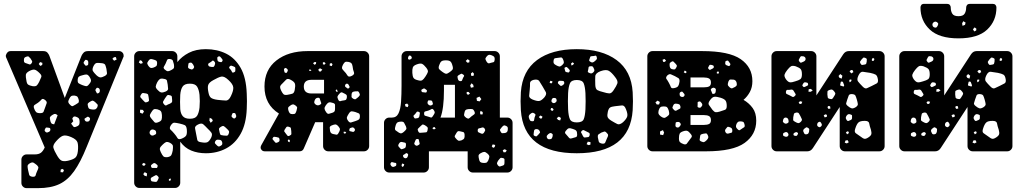

<svg xmlns="http://www.w3.org/2000/svg" viewBox="-20 -785 5303 996"><path d="M118 191Q107 191 99 183Q91 175 91 164V43Q91 32 99 24Q107 16 118 16H160Q180 16 191.5 8Q203 0 212 -20L11 -489Q10 -492 10 -496Q12 -506 18.5 -513Q25 -520 35 -520H204Q219 -520 226 -512Q233 -504 236 -496L316 -277L403 -496Q407 -505 414.5 -512.5Q422 -520 437 -520H598Q607 -520 614 -513.5Q621 -507 621 -499Q621 -497 621.5 -494.5Q622 -492 620 -489L430 -24Q398 56 364.5 103Q331 150 287 170.5Q243 191 177 191ZM138 -482Q132 -489 128.5 -491.5Q125 -494 117 -491Q108 -488 106 -484Q104 -480 104 -471Q104 -463 107.5 -460.5Q111 -458 118 -456Q127 -453 132.5 -451Q138 -449 143 -456Q149 -464 146 -469Q143 -474 138 -482ZM581 -489 571 -488 563 -480 572 -470 585 -476ZM438 -461Q438 -472 429 -474Q424 -476 422 -473.5Q420 -471 417 -467Q411 -459 416 -454Q420 -448 422.5 -445.5Q425 -443 431 -445Q437 -447 437.5 -451Q438 -455 438 -461ZM200 -459 188 -463 181 -453 189 -443 199 -448ZM532 -428Q529 -441 526 -448Q523 -455 510 -457Q493 -459 483 -458.5Q473 -458 465 -442Q457 -425 462 -416.5Q467 -408 480 -395Q492 -384 500.5 -383.5Q509 -383 524 -391Q536 -398 535 -406Q534 -414 532 -428ZM185 -406Q170 -421 160 -423.5Q150 -426 131 -416Q115 -407 114 -396.5Q113 -386 117 -367Q119 -351 126 -346Q133 -341 149 -338Q164 -336 170 -341Q176 -346 183 -360Q190 -376 194 -385Q198 -394 185 -406ZM444 -387Q436 -398 429 -398.5Q422 -399 409 -395Q396 -392 390 -388Q384 -384 383 -371Q382 -357 388 -353Q394 -349 406 -344Q419 -339 426.5 -338Q434 -337 442 -348Q452 -359 452 -367Q452 -375 444 -387ZM489 -329Q483 -331 481 -328.5Q479 -326 476 -321Q473 -317 478 -310Q481 -306 482 -302.5Q483 -299 489 -301Q498 -304 498 -315Q498 -326 489 -329ZM368 -289Q355 -290 349.5 -286.5Q344 -283 339 -272Q333 -261 334.5 -254.5Q336 -248 345 -240Q353 -232 358.5 -235Q364 -238 373 -243Q382 -248 386 -251.5Q390 -255 389 -265Q386 -277 382.5 -282Q379 -287 368 -289ZM213 -267Q201 -276 195 -268.5Q189 -261 177 -252Q167 -245 160 -241Q153 -237 156 -225Q161 -210 167 -204Q173 -198 188 -198Q203 -198 206 -205.5Q209 -213 214 -227Q219 -241 222 -249.5Q225 -258 213 -267ZM474 -255Q467 -261 462.5 -262.5Q458 -264 450 -259Q441 -254 437 -249.5Q433 -245 436 -235Q438 -224 443 -221Q448 -218 459 -217Q469 -216 474.5 -218Q480 -220 485 -229Q489 -239 485.5 -243.5Q482 -248 474 -255ZM240 -163Q242 -151 246 -146Q250 -141 261 -140L279 -187Q272 -193 267 -194Q262 -195 254 -190Q244 -184 240.5 -179Q237 -174 240 -163ZM373 -180Q365 -182 361.5 -179Q358 -176 355 -170L360 -156L349 -144L351 -141Q357 -133 360.5 -128.5Q364 -124 373 -127Q385 -131 389 -136Q393 -141 393 -152Q393 -165 389 -170.5Q385 -176 373 -180ZM440 -178Q436 -181 433.5 -179Q431 -177 427 -175Q423 -172 420 -170.5Q417 -169 419 -164Q422 -154 432 -154Q443 -154 446 -163Q448 -169 446.5 -172Q445 -175 440 -178ZM228 -123Q223 -124 220 -123.5Q217 -123 215 -118Q212 -113 211.5 -109.5Q211 -106 216 -101Q221 -97 224.5 -97.5Q228 -98 234 -101Q243 -106 241 -116Q240 -121 237 -121.5Q234 -122 228 -123ZM349 -74Q321 -86 306 -80.5Q291 -75 271 -52Q253 -32 257 -18Q261 -4 274 18Q286 40 297 47Q308 54 332 49Q358 43 369.5 34Q381 25 384 -1Q387 -31 382 -46.5Q377 -62 349 -74ZM172 72Q161 63 154 59Q147 55 135 62Q123 69 123 77Q123 85 126 99Q129 114 131.5 122Q134 130 149 132Q163 133 165 124Q167 115 173 102Q178 92 179 86Q180 80 172 72ZM303 91 295 95 294 108 307 109 312 97Z M703 190Q692 190 684 182Q676 174 676 163V-493Q676 -504 684 -512Q692 -520 703 -520H873Q884 -520 892 -512Q900 -504 900 -493V-463Q923 -492 959.5 -511Q996 -530 1048 -530Q1106 -530 1152.5 -507Q1199 -484 1228 -433.5Q1257 -383 1260 -299Q1261 -277 1261 -260Q1261 -243 1260 -220Q1257 -142 1228.5 -91Q1200 -40 1153 -15Q1106 10 1048 10Q1006 10 972 -4Q938 -18 915 -50V163Q915 174 907 182Q899 190 888 190ZM1129 -483Q1125 -488 1122 -491Q1119 -494 1113 -492Q1107 -489 1107 -485Q1107 -481 1108 -474Q1109 -466 1118 -464Q1123 -463 1126.5 -462.5Q1130 -462 1133 -467Q1136 -472 1134.5 -475Q1133 -478 1129 -483ZM861 -479Q849 -480 846.5 -473Q844 -466 839 -455Q834 -445 830 -438.5Q826 -432 835 -424Q845 -415 852 -415.5Q859 -416 871 -423Q881 -428 882.5 -434Q884 -440 882 -452Q879 -464 876.5 -470.5Q874 -477 861 -479ZM773 -477Q764 -480 759 -478Q754 -476 749 -468Q743 -460 744 -455.5Q745 -451 750 -443Q756 -435 761 -433Q766 -431 775 -434Q786 -438 790.5 -442Q795 -446 795 -457Q795 -468 789.5 -471Q784 -474 773 -477ZM716 -469 706 -473 700 -461 710 -454 721 -458ZM1090 -468Q1084 -473 1080.5 -469Q1077 -465 1070 -461Q1065 -458 1062 -456Q1059 -454 1060 -448Q1062 -442 1065 -440.5Q1068 -439 1075 -438Q1082 -437 1086 -437.5Q1090 -438 1093 -445Q1096 -453 1096 -457.5Q1096 -462 1090 -468ZM982 -450Q978 -456 975 -458.5Q972 -461 965 -460Q958 -458 957.5 -454Q957 -450 956 -443Q955 -437 956 -434Q957 -431 963 -428Q970 -425 974 -424.5Q978 -424 983 -429Q988 -435 987 -439Q986 -443 982 -450ZM1190 -441Q1183 -444 1179.5 -444.5Q1176 -445 1171 -440Q1167 -434 1170 -431Q1173 -428 1177 -423Q1182 -416 1183.5 -411.5Q1185 -407 1192 -409Q1200 -412 1200.5 -416.5Q1201 -421 1201 -429Q1201 -435 1198.5 -437Q1196 -439 1190 -441ZM1165 -370Q1143 -391 1127.5 -387.5Q1112 -384 1086 -369Q1064 -357 1060 -344Q1056 -331 1061 -307Q1065 -284 1075.5 -277Q1086 -270 1109 -267Q1136 -264 1151.5 -263.5Q1167 -263 1178 -287Q1192 -316 1190 -332.5Q1188 -349 1165 -370ZM830 -376Q816 -379 809.5 -375Q803 -371 796 -359Q789 -345 788 -337Q787 -329 798 -318Q808 -307 816.5 -305.5Q825 -304 839 -310Q852 -316 852 -324Q852 -332 850 -346Q848 -360 846 -367Q844 -374 830 -376ZM965 -169Q993 -169 1002.5 -184.5Q1012 -200 1015 -227Q1018 -260 1015 -293Q1012 -320 1002.5 -335.5Q993 -351 965 -351Q937 -351 927 -335.5Q917 -320 915 -293Q914 -271 914 -256.5Q914 -242 915 -219Q917 -195 928.5 -182Q940 -169 965 -169ZM751 -281Q750 -289 748.5 -293.5Q747 -298 739 -300Q729 -302 722.5 -302.5Q716 -303 711 -293Q705 -284 709.5 -279Q714 -274 721 -266Q727 -259 731.5 -255.5Q736 -252 745 -256Q754 -260 753 -265.5Q752 -271 751 -281ZM860 -291Q850 -294 846 -289Q842 -284 836 -275Q830 -265 826.5 -259Q823 -253 831 -244Q838 -235 844 -239Q850 -243 861 -247Q869 -251 871.5 -254.5Q874 -258 873 -266Q872 -276 871.5 -282.5Q871 -289 860 -291ZM796 -218Q782 -221 776.5 -217Q771 -213 764 -201Q757 -191 757.5 -184.5Q758 -178 766 -169Q775 -158 781 -151.5Q787 -145 801 -151Q815 -156 818 -164Q821 -172 820 -188Q819 -202 814.5 -208Q810 -214 796 -218ZM721 -215 707 -216 706 -201 719 -195 727 -206ZM1205 -186Q1203 -193 1201 -196Q1199 -199 1193 -199Q1187 -199 1185.5 -196Q1184 -193 1182 -187Q1179 -180 1186 -175Q1190 -172 1192.5 -170.5Q1195 -169 1199 -172Q1207 -177 1205 -186ZM1080 -168 1068 -174 1066 -160 1073 -148 1084 -158ZM949 -114Q947 -132 938 -136Q929 -140 912 -144Q894 -148 884.5 -148.5Q875 -149 865 -133Q857 -119 865 -112Q873 -105 884 -92Q895 -79 900.5 -69Q906 -59 923 -66Q942 -74 946.5 -83.5Q951 -93 949 -114ZM1057 -118Q1043 -133 1034 -140.5Q1025 -148 1007 -139Q989 -130 992 -118Q995 -106 998 -87Q1001 -69 1003.5 -59Q1006 -49 1024 -47Q1045 -43 1055 -47Q1065 -51 1075 -70Q1083 -87 1077 -96Q1071 -105 1057 -118ZM1157 -117Q1148 -126 1142 -130Q1136 -134 1126 -127Q1115 -121 1116 -114Q1117 -107 1120 -95Q1122 -86 1126.5 -84.5Q1131 -83 1140 -82Q1150 -81 1156 -81Q1162 -81 1166 -90Q1170 -100 1167.5 -105Q1165 -110 1157 -117ZM790 -99Q789 -106 785.5 -108.5Q782 -111 775 -113Q764 -115 758 -105Q753 -95 760 -87Q767 -79 777 -83Q784 -86 787.5 -88.5Q791 -91 790 -99ZM1117 -60Q1108 -61 1104 -59.5Q1100 -58 1096 -51Q1093 -44 1096 -40.5Q1099 -37 1104 -32Q1109 -27 1112.5 -25.5Q1116 -24 1122 -27Q1129 -31 1131.5 -34Q1134 -37 1133 -45Q1131 -53 1128 -56Q1125 -59 1117 -60ZM862 -44Q848 -51 840.5 -47.5Q833 -44 822 -33Q811 -23 809.5 -15.5Q808 -8 814 4Q821 19 827 25.5Q833 32 850 30Q865 27 869 19Q873 11 876 -4Q878 -20 877 -28Q876 -36 862 -44ZM736 66 726 60 717 66 721 74 729 75ZM788 64Q781 58 773 64Q767 68 764.5 71Q762 74 764 80Q766 86 769.5 86Q773 86 780 86Q787 86 791 86.5Q795 87 797 81Q799 74 796.5 71Q794 68 788 64ZM743 115 731 108 723 118 729 126 741 130ZM798 128Q792 122 787.5 124Q783 126 776 130Q769 134 765 136.5Q761 139 762 147Q764 155 768.5 156Q773 157 781 158Q788 159 791.5 158Q795 157 798 150Q802 143 803 138.5Q804 134 798 128ZM866 141 858 143 855 149 861 154 866 149Z M1354 0Q1344 0 1338 -6Q1332 -12 1332 -20Q1332 -25 1335 -31L1427 -196Q1352 -243 1352 -336Q1352 -423 1414 -471.5Q1476 -520 1576 -520H1868Q1879 -520 1887 -512Q1895 -504 1895 -493V-27Q1895 -16 1887 -8Q1879 0 1868 0H1683Q1672 0 1664 -8Q1656 -16 1656 -27V-151H1615L1556 -15Q1550 0 1534 0ZM1787 -464Q1775 -466 1770 -463Q1765 -460 1759 -449Q1754 -439 1754 -433Q1754 -427 1763 -418Q1776 -405 1782 -394Q1788 -383 1804 -391Q1821 -399 1816 -410.5Q1811 -422 1809 -441Q1807 -453 1802.5 -457.5Q1798 -462 1787 -464ZM1620 -463H1611L1604 -457L1611 -449L1619 -453ZM1664 -462H1655V-451L1664 -450L1669 -456ZM1705 -452 1699 -458 1691 -455 1690 -445 1701 -442ZM1470 -427Q1466 -430 1464 -432Q1462 -434 1458 -431Q1453 -429 1453 -426Q1453 -423 1454 -418Q1455 -413 1456 -410.5Q1457 -408 1462 -407Q1467 -406 1468.5 -409Q1470 -412 1472 -416Q1475 -422 1470 -427ZM1652 -424 1640 -431 1631 -424 1635 -415 1644 -414ZM1593 -423 1585 -425 1584 -417 1595 -418ZM1488 -371Q1472 -380 1464 -371.5Q1456 -363 1443 -350Q1433 -341 1433 -333.5Q1433 -326 1439 -314Q1445 -302 1450.5 -296.5Q1456 -291 1470 -293Q1487 -296 1496.5 -299Q1506 -302 1509 -319Q1513 -340 1510 -350.5Q1507 -361 1488 -371ZM1596 -300H1661V-371H1596Q1556 -371 1556 -336Q1556 -300 1596 -300ZM1789 -344Q1786 -351 1779 -351Q1772 -350 1770 -342Q1769 -335 1775 -332Q1780 -328 1783 -326Q1786 -324 1790 -328Q1795 -332 1793.5 -335Q1792 -338 1789 -344ZM1728 -321 1721 -318 1724 -310 1732 -308ZM1844 -303Q1840 -311 1835.5 -311.5Q1831 -312 1822 -311Q1814 -310 1810 -308Q1806 -306 1804 -298Q1803 -288 1803.5 -283Q1804 -278 1812 -273Q1821 -268 1825.5 -271Q1830 -274 1837 -280Q1844 -286 1846 -290.5Q1848 -295 1844 -303ZM1770 -298Q1761 -303 1755 -305.5Q1749 -308 1742 -300Q1733 -291 1731 -285Q1729 -279 1735 -267Q1740 -258 1746.5 -260.5Q1753 -263 1763 -264Q1771 -265 1774 -267Q1777 -269 1779 -277Q1780 -285 1779 -289.5Q1778 -294 1770 -298ZM1631 -278Q1618 -278 1613 -266Q1610 -258 1610 -253.5Q1610 -249 1617 -243Q1629 -234 1642 -243Q1648 -247 1646 -251.5Q1644 -256 1642 -263Q1640 -270 1638.5 -274Q1637 -278 1631 -278ZM1718 -221Q1718 -233 1718 -240.5Q1718 -248 1707 -251Q1693 -256 1686 -253.5Q1679 -251 1671 -240Q1663 -229 1663.5 -221.5Q1664 -214 1672 -203Q1679 -193 1685.5 -194.5Q1692 -196 1704 -200Q1713 -203 1715.5 -207.5Q1718 -212 1718 -221ZM1514 -237Q1505 -244 1499 -243.5Q1493 -243 1484 -236Q1475 -230 1474.5 -224.5Q1474 -219 1477 -209Q1481 -199 1485 -196Q1489 -193 1499 -193Q1509 -193 1512 -197Q1515 -201 1518 -210Q1521 -220 1521.5 -225.5Q1522 -231 1514 -237ZM1847 -182Q1847 -194 1841 -197Q1835 -200 1823 -204Q1812 -207 1805 -207.5Q1798 -208 1791 -198Q1783 -186 1780 -178Q1777 -170 1786 -158Q1794 -147 1802 -150Q1810 -153 1824 -157Q1836 -161 1841.5 -165Q1847 -169 1847 -182ZM1735 -130Q1726 -140 1719 -139.5Q1712 -139 1700 -134Q1690 -129 1690.5 -123Q1691 -117 1692 -107Q1694 -93 1707 -90Q1718 -88 1724.5 -86.5Q1731 -85 1736 -95Q1743 -106 1743.5 -113Q1744 -120 1735 -130ZM1479 -127Q1469 -130 1465.5 -125.5Q1462 -121 1457 -113Q1453 -106 1455 -102.5Q1457 -99 1462 -93Q1468 -86 1471 -81.5Q1474 -77 1482 -81Q1491 -85 1491.5 -90Q1492 -95 1491 -105Q1490 -114 1489 -119.5Q1488 -125 1479 -127ZM1820 -116Q1815 -125 1807 -124Q1800 -122 1796.5 -120.5Q1793 -119 1792 -112Q1791 -105 1795.5 -104.5Q1800 -104 1806 -102Q1813 -99 1817 -103Q1824 -110 1820 -116ZM1776 -98 1770 -102 1762 -101 1764 -93 1771 -92ZM1430 -62Q1429 -70 1425 -71Q1421 -72 1414 -74Q1407 -75 1403 -75.5Q1399 -76 1396 -71Q1392 -65 1394.5 -62Q1397 -59 1402 -53Q1406 -48 1408.5 -45.5Q1411 -43 1417 -45Q1425 -48 1428 -51Q1431 -54 1430 -62ZM1479 -62 1473 -58 1474 -51 1482 -47 1484 -56Z M1999 110Q1988 110 1980 102Q1972 94 1972 83V-148Q1972 -159 1980 -167Q1988 -175 1999 -175H2013Q2037 -175 2047.5 -197.5Q2058 -220 2060.5 -257.5Q2063 -295 2063 -341V-493Q2063 -504 2071 -512Q2079 -520 2090 -520H2546Q2557 -520 2565 -512Q2573 -504 2573 -493V-175H2612Q2623 -175 2631 -167Q2639 -159 2639 -148V83Q2639 94 2631 102Q2623 110 2612 110H2433Q2422 110 2414 102Q2406 94 2406 83V0H2205V83Q2205 94 2197 102Q2189 110 2178 110ZM2531 -498Q2521 -502 2515.5 -500.5Q2510 -499 2503 -490Q2497 -483 2498.5 -477.5Q2500 -472 2505 -464Q2510 -457 2514 -456.5Q2518 -456 2526 -459Q2535 -461 2540 -462.5Q2545 -464 2546 -474Q2547 -485 2544 -489.5Q2541 -494 2531 -498ZM2105 -497Q2101 -497 2100 -494Q2099 -491 2097 -487Q2095 -480 2099 -477Q2104 -474 2109 -477Q2113 -480 2115 -481.5Q2117 -483 2116 -487Q2113 -497 2105 -497ZM2416 -471 2406 -478 2396 -469 2404 -460 2414 -461ZM2293 -472Q2276 -472 2269.5 -466.5Q2263 -461 2258 -446Q2253 -432 2258.5 -426Q2264 -420 2275 -412Q2286 -404 2292.5 -402.5Q2299 -401 2310 -409Q2322 -417 2327 -423.5Q2332 -430 2327 -445Q2323 -461 2316 -466.5Q2309 -472 2293 -472ZM2191 -434Q2179 -449 2170 -453.5Q2161 -458 2142 -451Q2125 -445 2121.5 -435Q2118 -425 2119 -407Q2120 -389 2125 -381Q2130 -373 2147 -369Q2163 -364 2170.5 -369Q2178 -374 2187 -388Q2197 -403 2199.5 -411.5Q2202 -420 2191 -434ZM2432 -411 2423 -404 2424 -392 2436 -391 2439 -402ZM2383 -398Q2376 -404 2371.5 -402Q2367 -400 2359 -395Q2353 -391 2353 -387Q2353 -383 2355 -376Q2358 -364 2368 -364Q2375 -364 2376.5 -367Q2378 -370 2380 -376Q2383 -384 2386.5 -388.5Q2390 -393 2383 -398ZM2435 -345 2426 -353 2419 -342 2423 -330 2437 -333ZM2265 -175H2340V-345H2283V-316Q2283 -222 2265 -175ZM2185 -324Q2180 -328 2174 -324Q2169 -322 2167 -320Q2165 -318 2166 -313Q2168 -308 2170.5 -307Q2173 -306 2178 -306Q2184 -306 2188 -305Q2192 -304 2194 -310Q2196 -316 2193 -318Q2190 -320 2185 -324ZM2411 -308H2401V-298L2408 -293L2418 -299ZM2477 -271 2467 -284 2452 -277 2454 -262 2468 -259ZM2223 -257Q2221 -264 2214 -264Q2208 -264 2204.5 -264.5Q2201 -265 2199 -259Q2195 -248 2203 -242Q2212 -234 2222 -241Q2227 -244 2225.5 -247.5Q2224 -251 2223 -257ZM2099 -240 2092 -248 2081 -244 2083 -233 2095 -229ZM2441 -207Q2436 -218 2429.5 -219Q2423 -220 2410 -219Q2399 -218 2395 -214Q2391 -210 2389 -199Q2386 -189 2388.5 -184Q2391 -179 2400 -173Q2408 -168 2412.5 -170.5Q2417 -173 2424 -180Q2433 -187 2439.5 -191.5Q2446 -196 2441 -207ZM2230 -214Q2224 -223 2218 -219Q2212 -215 2201 -211Q2192 -208 2186 -207Q2180 -206 2180 -196Q2180 -186 2185.5 -184.5Q2191 -183 2201 -180Q2210 -177 2215 -175.5Q2220 -174 2225 -182Q2232 -192 2234.5 -198Q2237 -204 2230 -214ZM2484 -204 2473 -210 2470 -199 2473 -191 2484 -192ZM2152 -205Q2144 -208 2141.5 -204Q2139 -200 2134 -194Q2129 -189 2126 -186Q2123 -183 2127 -177Q2130 -170 2134.5 -170.5Q2139 -171 2146 -172Q2155 -174 2156 -185Q2157 -192 2158 -197Q2159 -202 2152 -205ZM2086 -129Q2080 -142 2076 -148.5Q2072 -155 2058 -154Q2043 -153 2038 -146.5Q2033 -140 2030 -125Q2027 -113 2032.5 -108.5Q2038 -104 2049 -97Q2057 -92 2062.5 -93.5Q2068 -95 2075 -101Q2084 -109 2087 -114Q2090 -119 2086 -129ZM2183 -136Q2174 -141 2170 -138Q2166 -135 2159 -128Q2152 -122 2148.5 -117.5Q2145 -113 2149 -105Q2153 -96 2158.5 -96Q2164 -96 2173 -97Q2184 -98 2190 -98.5Q2196 -99 2198 -110Q2201 -121 2197 -125.5Q2193 -130 2183 -136ZM2605 -132Q2597 -136 2592.5 -133.5Q2588 -131 2583 -125Q2577 -118 2574.5 -114Q2572 -110 2577 -102Q2581 -94 2586 -94Q2591 -94 2600 -95Q2613 -98 2614 -111Q2615 -120 2613.5 -124.5Q2612 -129 2605 -132ZM2235 -126 2226 -124 2224 -116 2232 -114 2240 -117ZM2494 -118Q2489 -124 2485 -124Q2481 -124 2473 -121Q2466 -120 2462 -118Q2458 -116 2458 -108Q2458 -101 2461.5 -99Q2465 -97 2472 -94Q2478 -91 2482 -91Q2486 -91 2490 -96Q2495 -103 2496.5 -107Q2498 -111 2494 -118ZM2390 -87Q2389 -98 2383 -100Q2377 -102 2366 -104Q2358 -106 2354.5 -103.5Q2351 -101 2347 -94Q2342 -86 2339.5 -81Q2337 -76 2343 -69Q2351 -59 2356.5 -56Q2362 -53 2374 -57Q2386 -62 2388.5 -68.5Q2391 -75 2390 -87ZM2146 -64Q2139 -64 2137 -61Q2135 -58 2133 -52Q2130 -45 2129 -41.5Q2128 -38 2133 -33Q2139 -28 2143 -29Q2147 -30 2153 -34Q2158 -37 2157 -40.5Q2156 -44 2155 -49Q2153 -56 2152.5 -60Q2152 -64 2146 -64ZM2067 -48Q2057 -51 2051 -42Q2047 -36 2046 -32Q2045 -28 2049 -23Q2055 -16 2059 -12.5Q2063 -9 2071 -13Q2081 -16 2083.5 -20.5Q2086 -25 2086 -35Q2086 -44 2080.5 -45Q2075 -46 2067 -48ZM2549 -33 2536 -36 2531 -26 2538 -18 2546 -22ZM2609 -4 2599 -11 2588 -6 2592 5H2602ZM2509 12Q2499 3 2492 3Q2485 3 2473 10Q2463 16 2462.5 22.5Q2462 29 2465 41Q2467 51 2471 55Q2475 59 2485 60Q2497 61 2502.5 59Q2508 57 2513 47Q2518 35 2518.5 28Q2519 21 2509 12ZM2093 11Q2089 8 2086 10Q2083 12 2079 15Q2074 17 2072 19Q2070 21 2071 26Q2074 35 2083 36Q2092 36 2095 27Q2097 22 2097.5 18.5Q2098 15 2093 11ZM2589 35Q2579 32 2575 35.5Q2571 39 2565 47Q2560 55 2558.5 60Q2557 65 2563 73Q2569 80 2574 78.5Q2579 77 2588 74Q2594 72 2595.5 68.5Q2597 65 2597 57Q2597 48 2597 42.5Q2597 37 2589 35ZM2022 58Q2017 57 2014 56Q2011 55 2008 59Q2002 66 2009 75Q2015 83 2024 80Q2030 78 2033 76Q2036 74 2036 67Q2036 60 2032 60Q2028 60 2022 58ZM2077 67 2066 63 2063 73 2066 81 2074 77Z M2972 10Q2697 10 2682 -213Q2679 -260 2682 -307Q2690 -417 2766 -473.5Q2842 -530 2972 -530Q3102 -530 3178.5 -473.5Q3255 -417 3262 -307Q3265 -260 3262 -213Q3247 10 2972 10ZM3075 -491Q3072 -498 3067 -496Q3062 -494 3054 -494Q3048 -494 3045 -493Q3042 -492 3041 -487Q3038 -479 3036.5 -474Q3035 -469 3042 -465Q3049 -460 3054 -461Q3059 -462 3066 -468Q3073 -474 3075.5 -478Q3078 -482 3075 -491ZM2900 -479Q2895 -488 2889.5 -487Q2884 -486 2874 -485Q2865 -484 2859.5 -483Q2854 -482 2852 -473Q2850 -462 2852.5 -457Q2855 -452 2864 -447Q2875 -441 2881 -440Q2887 -439 2896 -447Q2905 -455 2905 -461.5Q2905 -468 2900 -479ZM2958 -456 2950 -462 2942 -455 2945 -445 2953 -449ZM3059 -433Q3056 -440 3052 -441Q3048 -442 3040 -441Q3034 -440 3033.5 -436.5Q3033 -433 3032 -427Q3031 -420 3029.5 -415.5Q3028 -411 3034 -408Q3042 -404 3047 -404Q3052 -404 3058 -410Q3064 -416 3063.5 -420.5Q3063 -425 3059 -433ZM2929 -429Q2924 -434 2921 -436.5Q2918 -439 2913 -436Q2907 -434 2908.5 -430Q2910 -426 2911 -420Q2912 -412 2918 -411Q2924 -410 2927.5 -409Q2931 -408 2934 -413Q2937 -419 2935 -422Q2933 -425 2929 -429ZM3171 -385Q3153 -409 3138.5 -417.5Q3124 -426 3096 -416Q3069 -406 3068 -389.5Q3067 -373 3068 -344Q3069 -323 3079 -317.5Q3089 -312 3110 -307Q3129 -301 3140.5 -300.5Q3152 -300 3163 -317Q3178 -339 3182.5 -352Q3187 -365 3171 -385ZM2795 -336Q2784 -355 2777 -365Q2770 -375 2749 -371Q2729 -366 2729.5 -353Q2730 -340 2728 -319Q2726 -300 2725 -288.5Q2724 -277 2742 -269Q2764 -260 2776 -261Q2788 -262 2804 -280Q2817 -296 2811.5 -307Q2806 -318 2795 -336ZM2972 -150Q3001 -150 3008 -166.5Q3015 -183 3017 -218Q3018 -233 3018 -260Q3018 -287 3017 -302Q3015 -335 3008 -352.5Q3001 -370 2972 -370Q2944 -370 2936.5 -352.5Q2929 -335 2927 -302Q2926 -287 2926 -260Q2926 -233 2927 -218Q2929 -183 2936.5 -166.5Q2944 -150 2972 -150ZM2907 -358Q2905 -365 2900.5 -365Q2896 -365 2889 -366Q2878 -367 2875 -360Q2873 -355 2874.5 -352.5Q2876 -350 2881 -346Q2885 -342 2887.5 -340Q2890 -338 2896 -341Q2902 -345 2905 -348Q2908 -351 2907 -358ZM2846 -363 2835 -366 2831 -356 2839 -352 2844 -355ZM2853 -277Q2845 -277 2842 -268Q2838 -258 2845 -253Q2853 -247 2861 -253Q2870 -259 2867 -268Q2866 -274 2862.5 -275.5Q2859 -277 2853 -277ZM3227 -219Q3219 -240 3205.5 -238Q3192 -236 3170 -234Q3152 -232 3144.5 -227Q3137 -222 3133 -205Q3129 -187 3132 -178Q3135 -169 3151 -159Q3171 -147 3182.5 -141.5Q3194 -136 3212 -151Q3231 -169 3234 -182Q3237 -195 3227 -219ZM2848 -223 2839 -225 2836 -216 2844 -209 2852 -215ZM2753 -196Q2746 -201 2741.5 -200Q2737 -199 2730 -193Q2720 -185 2724 -173Q2727 -164 2730 -160Q2733 -156 2742 -156Q2750 -156 2750.5 -161.5Q2751 -167 2753 -175Q2756 -183 2757.5 -187.5Q2759 -192 2753 -196ZM2794 -180 2784 -186 2775 -178 2783 -170 2791 -171ZM2890 -173 2879 -180 2868 -172 2875 -163 2886 -160ZM2974 -87Q2974 -101 2969.5 -106.5Q2965 -112 2952 -116Q2938 -121 2931 -119.5Q2924 -118 2915 -106Q2908 -97 2913.5 -91.5Q2919 -86 2927 -76Q2932 -69 2936 -67Q2940 -65 2948 -68Q2960 -72 2967 -73.5Q2974 -75 2974 -87ZM2779 -106Q2773 -117 2759 -115Q2752 -113 2751 -109Q2750 -105 2749 -97Q2748 -90 2748 -86Q2748 -82 2755 -79Q2762 -76 2765 -79Q2768 -82 2773 -87Q2778 -93 2780.5 -96Q2783 -99 2779 -106ZM3022 -103Q3014 -107 3009 -109.5Q3004 -112 2998 -106Q2992 -100 2995.5 -95.5Q2999 -91 3002 -83Q3005 -77 3007.5 -74Q3010 -71 3016 -72Q3026 -73 3031.5 -74Q3037 -75 3039 -85Q3040 -94 3035 -96.5Q3030 -99 3022 -103ZM3127 -96Q3120 -104 3114.5 -102.5Q3109 -101 3099 -97Q3090 -92 3085 -88Q3080 -84 3081 -74Q3084 -59 3086 -51Q3088 -43 3103 -40Q3117 -38 3120 -46.5Q3123 -55 3129 -68Q3134 -77 3134.5 -83Q3135 -89 3127 -96ZM2842 -93Q2836 -96 2832.5 -94.5Q2829 -93 2824 -89Q2819 -84 2817 -81Q2815 -78 2817 -71Q2820 -65 2823.5 -63.5Q2827 -62 2834 -63Q2840 -64 2842 -66.5Q2844 -69 2846 -75Q2847 -82 2847.5 -85.5Q2848 -89 2842 -93ZM3043 -48 3029 -50 3023 -37 3034 -32 3043 -35Z M3365 0Q3354 0 3346 -8Q3338 -16 3338 -27V-493Q3338 -504 3346 -512Q3354 -520 3365 -520H3622Q3762 -520 3822.5 -478Q3883 -436 3883 -364Q3883 -332 3870 -308Q3857 -284 3837 -267Q3866 -250 3884.5 -224.5Q3903 -199 3903 -159Q3903 -87 3842.5 -43.5Q3782 0 3642 0ZM3435 -471 3427 -479 3417 -475 3420 -464H3429ZM3763 -462Q3760 -467 3757.5 -469.5Q3755 -472 3750 -470Q3744 -469 3743 -465.5Q3742 -462 3742 -456Q3742 -449 3750 -446Q3756 -444 3759.5 -442.5Q3763 -441 3767 -446Q3770 -451 3768.5 -454Q3767 -457 3763 -462ZM3484 -455Q3478 -460 3474.5 -464.5Q3471 -469 3464 -465Q3455 -460 3454 -455.5Q3453 -451 3454 -441Q3456 -432 3460 -429Q3464 -426 3473 -425Q3481 -424 3483.5 -427.5Q3486 -431 3490 -438Q3492 -444 3490.5 -447Q3489 -450 3484 -455ZM3683 -439Q3682 -444 3679.5 -445.5Q3677 -447 3672 -448Q3667 -449 3664 -449Q3661 -449 3659 -445Q3655 -438 3653.5 -434.5Q3652 -431 3657 -426Q3661 -421 3664.5 -423Q3668 -425 3674 -428Q3684 -432 3683 -439ZM3540 -415 3532 -419 3527 -410 3535 -405 3541 -408ZM3706 -415 3699 -412 3698 -405 3706 -402 3710 -409ZM3481 -390Q3468 -396 3460 -399.5Q3452 -403 3441 -393Q3432 -382 3437.5 -375Q3443 -368 3450 -355Q3457 -342 3460 -333.5Q3463 -325 3477 -328Q3493 -331 3498 -338.5Q3503 -346 3505 -362Q3506 -375 3499.5 -379.5Q3493 -384 3481 -390ZM3562 -332H3632Q3650 -332 3659 -337Q3668 -342 3668 -357Q3668 -372 3658.5 -377.5Q3649 -383 3632 -383H3562ZM3784 -372Q3774 -373 3768.5 -372.5Q3763 -372 3759 -363Q3755 -352 3755.5 -346Q3756 -340 3764 -333Q3773 -325 3778.5 -327Q3784 -329 3793 -334Q3801 -339 3802 -343.5Q3803 -348 3801 -357Q3797 -371 3784 -372ZM3688 -328Q3679 -333 3670 -325Q3666 -321 3667.5 -318Q3669 -315 3671 -310Q3673 -304 3674.5 -300.5Q3676 -297 3682 -298Q3688 -299 3690 -302Q3692 -305 3693 -312Q3694 -318 3693.5 -321.5Q3693 -325 3688 -328ZM3527 -301Q3523 -305 3521 -308Q3519 -311 3513 -309Q3507 -306 3506 -302.5Q3505 -299 3506 -292Q3507 -284 3518 -282Q3526 -281 3530 -288Q3534 -294 3527 -301ZM3750 -235Q3750 -255 3743.5 -263.5Q3737 -272 3718 -278Q3698 -284 3686.5 -283Q3675 -282 3663 -265Q3651 -249 3658 -240Q3665 -231 3676 -215Q3685 -204 3692.5 -203Q3700 -202 3713 -206Q3730 -212 3740 -215Q3750 -218 3750 -235ZM3403 -256 3391 -263 3380 -254 3387 -243H3399ZM3620 -250Q3616 -255 3613.5 -257.5Q3611 -260 3605 -258Q3599 -257 3599 -253Q3599 -249 3599 -243Q3599 -237 3598.5 -233Q3598 -229 3604 -227Q3611 -225 3614 -227Q3617 -229 3621 -235Q3626 -241 3620 -250ZM3510 -232Q3508 -241 3503.5 -243.5Q3499 -246 3490 -247Q3482 -248 3478 -245.5Q3474 -243 3471 -235Q3467 -227 3469 -223.5Q3471 -220 3477 -214Q3482 -210 3485.5 -210.5Q3489 -211 3495 -215Q3502 -219 3506.5 -221Q3511 -223 3510 -232ZM3449 -212Q3445 -224 3440.5 -228.5Q3436 -233 3424 -233Q3411 -233 3406 -229Q3401 -225 3397 -213Q3394 -201 3396 -195Q3398 -189 3408 -181Q3418 -174 3424.5 -173.5Q3431 -173 3441 -181Q3451 -188 3451.5 -194Q3452 -200 3449 -212ZM3562 -137H3632Q3649 -137 3658.5 -142Q3668 -147 3668 -162Q3668 -177 3658.5 -182.5Q3649 -188 3632 -188H3562ZM3827 -155Q3816 -156 3811 -154Q3806 -152 3801 -143Q3797 -133 3798 -127Q3799 -121 3807 -114Q3814 -107 3818.5 -110.5Q3823 -114 3831 -119Q3838 -123 3841 -125.5Q3844 -128 3843 -136Q3841 -145 3838.5 -149.5Q3836 -154 3827 -155ZM3510 -145Q3506 -151 3502 -152Q3498 -153 3491 -152Q3485 -151 3485 -147Q3485 -143 3484 -137Q3483 -128 3489 -125Q3498 -121 3504 -127Q3508 -132 3510.5 -135.5Q3513 -139 3510 -145ZM3779 -106Q3779 -115 3776 -119Q3773 -123 3763 -126Q3756 -129 3752.5 -125.5Q3749 -122 3744 -115Q3738 -107 3745 -97Q3751 -89 3761 -93Q3769 -95 3774 -96.5Q3779 -98 3779 -106ZM3425 -97 3419 -110 3404 -103V-87L3420 -84ZM3564 -89Q3554 -102 3546.5 -105.5Q3539 -109 3524 -104Q3509 -99 3505.5 -91Q3502 -83 3502 -67Q3502 -53 3507.5 -47.5Q3513 -42 3527 -37Q3538 -34 3542.5 -39.5Q3547 -45 3554 -55Q3562 -66 3567 -72.5Q3572 -79 3564 -89ZM3650 -87Q3646 -94 3641 -93Q3636 -92 3627 -91Q3620 -89 3616.5 -87.5Q3613 -86 3612 -79Q3611 -68 3609.5 -61.5Q3608 -55 3618 -51Q3628 -46 3633.5 -48.5Q3639 -51 3647 -59Q3654 -67 3654.5 -72.5Q3655 -78 3650 -87Z M4009 0Q3998 0 3990 -8Q3982 -16 3982 -27V-493Q3982 -504 3990 -512Q3998 -520 4009 -520H4188Q4199 -520 4207 -512Q4215 -504 4215 -493V-290L4354 -503Q4365 -520 4383 -520H4542Q4553 -520 4561 -512Q4569 -504 4569 -493V-27Q4569 -16 4561 -8Q4553 0 4542 0H4363Q4352 0 4344 -8Q4336 -16 4336 -27V-230L4197 -17Q4186 0 4168 0ZM4147 -493Q4140 -494 4136.5 -493.5Q4133 -493 4130 -487Q4126 -480 4124 -475.5Q4122 -471 4128 -464Q4133 -458 4137.5 -460.5Q4142 -463 4150 -466Q4160 -471 4159 -481Q4158 -490 4147 -493ZM4468 -485Q4461 -488 4457.5 -485Q4454 -482 4449 -476Q4444 -470 4442 -466Q4440 -462 4444 -455Q4448 -448 4452.5 -448Q4457 -448 4465 -450Q4472 -451 4473.5 -454.5Q4475 -458 4476 -465Q4477 -473 4476.5 -477.5Q4476 -482 4468 -485ZM4509 -485 4503 -479V-469L4513 -470L4516 -479ZM4108 -441Q4091 -446 4083 -441Q4075 -436 4064 -422Q4053 -408 4050 -398.5Q4047 -389 4057 -374Q4068 -359 4078 -358Q4088 -357 4105 -363Q4123 -368 4131.5 -374Q4140 -380 4140 -399Q4140 -419 4133.5 -426.5Q4127 -434 4108 -441ZM4403 -421 4395 -422 4387 -415 4396 -404 4407 -411ZM4494 -407Q4471 -410 4457.5 -412.5Q4444 -415 4434 -395Q4423 -373 4431 -362.5Q4439 -352 4456 -335Q4468 -323 4477.5 -327.5Q4487 -332 4502 -339Q4518 -347 4527.5 -352Q4537 -357 4534 -374Q4531 -393 4522 -398Q4513 -403 4494 -407ZM4350 -392 4339 -401 4330 -391 4334 -382 4346 -377ZM4398 -371 4389 -373 4385 -366 4388 -358 4395 -363ZM4356 -351Q4354 -356 4353 -359Q4352 -362 4346 -362Q4341 -362 4341 -358Q4341 -354 4339 -349Q4337 -342 4340 -341L4356 -336Q4360 -340 4359 -343Q4358 -346 4356 -351ZM4158 -358Q4151 -359 4147 -352Q4144 -347 4142.5 -344Q4141 -341 4145 -337Q4149 -332 4152.5 -333.5Q4156 -335 4161 -337Q4166 -340 4169.5 -341.5Q4173 -343 4172 -349Q4171 -355 4167.5 -356Q4164 -357 4158 -358ZM4186 -324 4175 -322 4174 -309H4186L4196 -316ZM4308 -310Q4302 -318 4297 -320Q4292 -322 4282 -318Q4273 -315 4272.5 -310Q4272 -305 4272 -295Q4273 -285 4274 -279.5Q4275 -274 4285 -272Q4294 -269 4298 -273Q4302 -277 4307 -286Q4312 -293 4313 -298Q4314 -303 4308 -310ZM4098 -312Q4093 -322 4083 -320Q4073 -318 4066 -319Q4059 -320 4057 -309Q4056 -299 4062 -297Q4068 -295 4077 -290Q4086 -285 4091 -282.5Q4096 -280 4103 -287Q4110 -293 4106.5 -298Q4103 -303 4098 -312ZM4399 -297Q4385 -297 4382.5 -289Q4380 -281 4375 -268Q4371 -256 4369.5 -249.5Q4368 -243 4378 -235Q4390 -225 4398 -223Q4406 -221 4419 -229Q4431 -237 4430 -245.5Q4429 -254 4425 -268Q4421 -282 4417.5 -289Q4414 -296 4399 -297ZM4142 -257 4130 -260 4123 -253 4128 -246H4137ZM4286 -234 4275 -235 4273 -226 4278 -220 4288 -222ZM4132 -183Q4127 -192 4124 -197Q4121 -202 4110 -201Q4100 -199 4098.5 -193.5Q4097 -188 4095 -177Q4094 -168 4094.5 -163Q4095 -158 4103 -154Q4113 -148 4119.5 -146.5Q4126 -145 4134 -153Q4142 -161 4139.5 -167Q4137 -173 4132 -183ZM4393 -191Q4385 -194 4380.5 -192.5Q4376 -191 4371 -184Q4367 -177 4367.5 -172.5Q4368 -168 4373 -161Q4377 -156 4381 -157.5Q4385 -159 4392 -162Q4400 -165 4400 -173Q4400 -181 4400 -185Q4400 -189 4393 -191ZM4270 -189 4262 -192 4253 -187 4258 -176 4269 -179ZM4070 -163Q4067 -174 4057 -175Q4047 -176 4043 -165Q4041 -159 4041 -155.5Q4041 -152 4046 -148Q4055 -140 4065 -146Q4071 -149 4071 -153Q4071 -157 4070 -163ZM4466 -158Q4442 -158 4433 -149.5Q4424 -141 4417 -119Q4410 -100 4420 -93.5Q4430 -87 4445 -76Q4457 -66 4465 -65Q4473 -64 4486 -73Q4498 -81 4500 -89Q4502 -97 4498 -112Q4491 -132 4489 -145Q4487 -158 4466 -158ZM4242 -143Q4239 -148 4237 -151Q4235 -154 4230 -153Q4220 -150 4219 -139Q4218 -130 4228 -126Q4233 -124 4235 -126Q4237 -128 4241 -131Q4245 -137 4242 -143ZM4171 -122Q4165 -126 4161.5 -124Q4158 -122 4152 -117Q4144 -110 4148 -101Q4151 -94 4153 -91Q4155 -88 4162 -88Q4170 -89 4172.5 -92Q4175 -95 4177 -102Q4178 -110 4178 -114Q4178 -118 4171 -122ZM4383 -101 4377 -104 4368 -99 4374 -88 4383 -94ZM4067 -95Q4062 -102 4053 -99Q4047 -97 4044.5 -95Q4042 -93 4042 -87Q4042 -81 4045 -79.5Q4048 -78 4054 -76Q4063 -74 4068 -80Q4073 -87 4067 -95ZM4118 -96Q4113 -102 4105 -98Q4095 -94 4096 -87Q4097 -82 4100 -81.5Q4103 -81 4107 -80Q4113 -79 4116 -84Q4118 -88 4119.5 -90.5Q4121 -93 4118 -96ZM4377 -58 4366 -56 4362 -45 4373 -41 4383 -47Z M4672 0Q4661 0 4653 -8Q4645 -16 4645 -27V-493Q4645 -504 4653 -512Q4661 -520 4672 -520H4851Q4862 -520 4870 -512Q4878 -504 4878 -493V-290L5017 -503Q5028 -520 5046 -520H5205Q5216 -520 5224 -512Q5232 -504 5232 -493V-27Q5232 -16 5224 -8Q5216 0 5205 0H5026Q5015 0 5007 -8Q4999 -16 4999 -27V-230L4860 -17Q4849 0 4831 0ZM4810 -493Q4803 -494 4799.5 -493.5Q4796 -493 4793 -487Q4789 -480 4787 -475.5Q4785 -471 4791 -464Q4796 -458 4800.5 -460.5Q4805 -463 4813 -466Q4823 -471 4822 -481Q4821 -490 4810 -493ZM5131 -485Q5124 -488 5120.5 -485Q5117 -482 5112 -476Q5107 -470 5105 -466Q5103 -462 5107 -455Q5111 -448 5115.5 -448Q5120 -448 5128 -450Q5135 -451 5136.5 -454.5Q5138 -458 5139 -465Q5140 -473 5139.5 -477.5Q5139 -482 5131 -485ZM5172 -485 5166 -479V-469L5176 -470L5179 -479ZM4771 -441Q4754 -446 4746 -441Q4738 -436 4727 -422Q4716 -408 4713 -398.5Q4710 -389 4720 -374Q4731 -359 4741 -358Q4751 -357 4768 -363Q4786 -368 4794.5 -374Q4803 -380 4803 -399Q4803 -419 4796.5 -426.5Q4790 -434 4771 -441ZM5066 -421 5058 -422 5050 -415 5059 -404 5070 -411ZM5157 -407Q5134 -410 5120.5 -412.5Q5107 -415 5097 -395Q5086 -373 5094 -362.5Q5102 -352 5119 -335Q5131 -323 5140.5 -327.5Q5150 -332 5165 -339Q5181 -347 5190.5 -352Q5200 -357 5197 -374Q5194 -393 5185 -398Q5176 -403 5157 -407ZM5013 -392 5002 -401 4993 -391 4997 -382 5009 -377ZM5061 -371 5052 -373 5048 -366 5051 -358 5058 -363ZM5019 -351Q5017 -356 5016 -359Q5015 -362 5009 -362Q5004 -362 5004 -358Q5004 -354 5002 -349Q5000 -342 5003 -341L5019 -336Q5023 -340 5022 -343Q5021 -346 5019 -351ZM4821 -358Q4814 -359 4810 -352Q4807 -347 4805.5 -344Q4804 -341 4808 -337Q4812 -332 4815.5 -333.5Q4819 -335 4824 -337Q4829 -340 4832.5 -341.5Q4836 -343 4835 -349Q4834 -355 4830.5 -356Q4827 -357 4821 -358ZM4849 -324 4838 -322 4837 -309H4849L4859 -316ZM4971 -310Q4965 -318 4960 -320Q4955 -322 4945 -318Q4936 -315 4935.5 -310Q4935 -305 4935 -295Q4936 -285 4937 -279.5Q4938 -274 4948 -272Q4957 -269 4961 -273Q4965 -277 4970 -286Q4975 -293 4976 -298Q4977 -303 4971 -310ZM4761 -312Q4756 -322 4746 -320Q4736 -318 4729 -319Q4722 -320 4720 -309Q4719 -299 4725 -297Q4731 -295 4740 -290Q4749 -285 4754 -282.5Q4759 -280 4766 -287Q4773 -293 4769.5 -298Q4766 -303 4761 -312ZM5062 -297Q5048 -297 5045.5 -289Q5043 -281 5038 -268Q5034 -256 5032.5 -249.5Q5031 -243 5041 -235Q5053 -225 5061 -223Q5069 -221 5082 -229Q5094 -237 5093 -245.5Q5092 -254 5088 -268Q5084 -282 5080.5 -289Q5077 -296 5062 -297ZM4805 -257 4793 -260 4786 -253 4791 -246H4800ZM4949 -234 4938 -235 4936 -226 4941 -220 4951 -222ZM4795 -183Q4790 -192 4787 -197Q4784 -202 4773 -201Q4763 -199 4761.5 -193.5Q4760 -188 4758 -177Q4757 -168 4757.5 -163Q4758 -158 4766 -154Q4776 -148 4782.5 -146.5Q4789 -145 4797 -153Q4805 -161 4802.5 -167Q4800 -173 4795 -183ZM5056 -191Q5048 -194 5043.5 -192.5Q5039 -191 5034 -184Q5030 -177 5030.5 -172.5Q5031 -168 5036 -161Q5040 -156 5044 -157.5Q5048 -159 5055 -162Q5063 -165 5063 -173Q5063 -181 5063 -185Q5063 -189 5056 -191ZM4933 -189 4925 -192 4916 -187 4921 -176 4932 -179ZM4733 -163Q4730 -174 4720 -175Q4710 -176 4706 -165Q4704 -159 4704 -155.5Q4704 -152 4709 -148Q4718 -140 4728 -146Q4734 -149 4734 -153Q4734 -157 4733 -163ZM5129 -158Q5105 -158 5096 -149.5Q5087 -141 5080 -119Q5073 -100 5083 -93.5Q5093 -87 5108 -76Q5120 -66 5128 -65Q5136 -64 5149 -73Q5161 -81 5163 -89Q5165 -97 5161 -112Q5154 -132 5152 -145Q5150 -158 5129 -158ZM4905 -143Q4902 -148 4900 -151Q4898 -154 4893 -153Q4883 -150 4882 -139Q4881 -130 4891 -126Q4896 -124 4898 -126Q4900 -128 4904 -131Q4908 -137 4905 -143ZM4834 -122Q4828 -126 4824.5 -124Q4821 -122 4815 -117Q4807 -110 4811 -101Q4814 -94 4816 -91Q4818 -88 4825 -88Q4833 -89 4835.5 -92Q4838 -95 4840 -102Q4841 -110 4841 -114Q4841 -118 4834 -122ZM5046 -101 5040 -104 5031 -99 5037 -88 5046 -94ZM4730 -95Q4725 -102 4716 -99Q4710 -97 4707.5 -95Q4705 -93 4705 -87Q4705 -81 4708 -79.5Q4711 -78 4717 -76Q4726 -74 4731 -80Q4736 -87 4730 -95ZM4781 -96Q4776 -102 4768 -98Q4758 -94 4759 -87Q4760 -82 4763 -81.5Q4766 -81 4770 -80Q4776 -79 4779 -84Q4781 -88 4782.5 -90.5Q4784 -93 4781 -96ZM5040 -58 5029 -56 5025 -45 5036 -41 5046 -47ZM4952 -586Q4852 -586 4803.5 -631.5Q4755 -677 4755 -746Q4755 -754 4759.5 -759.5Q4764 -765 4774 -765H4893Q4902 -765 4907 -759.5Q4912 -754 4912 -746Q4912 -727 4920 -714Q4928 -701 4952 -701Q4976 -701 4984 -714Q4992 -727 4992 -746Q4992 -754 4997 -759.5Q5002 -765 5011 -765H5130Q5139 -765 5144 -759.5Q5149 -754 5149 -746Q5149 -677 5101 -631.5Q5053 -586 4952 -586ZM4989 -668 4977 -675 4971 -664 4973 -651 4986 -656ZM4844 -667Q4835 -676 4826 -671Q4816 -666 4817 -655Q4819 -644 4830 -642Q4836 -641 4838.5 -643.5Q4841 -646 4844 -651Q4846 -657 4847 -660Q4848 -663 4844 -667ZM5045 -636 5036 -643 5027 -633 5034 -622 5044 -627Z"/></svg>

Font: Rubik Moonrocks
Style: Regular
Weight: 400
Designer: Hubert and Fischer, NaN
Foundry: Hubert and Fischer, NaN
Version: Version 2.200